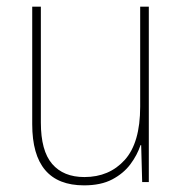

<svg xmlns="http://www.w3.org/2000/svg" viewBox="-20 -548 553 578"><path d="M428 -528V0H408L405 -111H403Q393 -81 372.5 -53.5Q352 -26 318 -8Q284 10 233 10Q77 10 77 -174V-528H103V-179Q103 -94 137 -54.5Q171 -15 234 -15Q309 -15 355.5 -66.5Q402 -118 402 -227V-528Z"/></svg>

Font: Noto Sans Thai SemCond Thin
Style: Regular
Weight: 100
Width: 4
Designer: Monotype Design Team
Foundry: Monotype Imaging Inc.
Version: Version 2.002; ttfautohint (v1.8.4.7-5d5b)